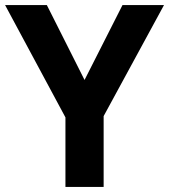

<svg xmlns="http://www.w3.org/2000/svg" viewBox="-20 -734 664 754"><path d="M312 -420 461 -714H624L387 -278V0H237V-273L0 -714H164Z"/></svg>

Font: Noto Sans Tai Tham
Style: Regular
Weight: 400
Designer: Monotype Design Team 2013. Revised by David WIlliams 2020
Foundry: Monotype Imaging Inc.
Version: Version 2.002